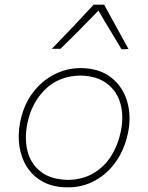

<svg xmlns="http://www.w3.org/2000/svg" viewBox="-20 -797 637 826"><path d="M272 9Q210.5 9 166.5 -14.2Q122.5 -37.5 96.8 -77.5Q71 -117.5 63.5 -168Q56 -218.5 67 -273Q82 -346.5 121.2 -398.2Q160.5 -450 214 -477Q267.5 -504 326 -504Q406 -504 457 -464.5Q508 -425 527 -360.8Q546 -296.5 530 -222Q515.5 -154 479 -102Q442.5 -50 389.5 -20.5Q336.5 9 272 9ZM274 -23Q336.5 -24.5 382.5 -52Q428.5 -79.5 457.8 -125.2Q487 -171 499 -228Q513.5 -296 498.2 -350.8Q483 -405.5 439.5 -438Q396 -470.5 326 -472Q233 -470 174.5 -412.5Q116 -355 98 -267Q84.5 -202.5 98.2 -147.5Q112 -92.5 155.2 -58.5Q198.5 -24.5 274 -23ZM503 -585Q478.5 -627 453 -668.2Q427.5 -709.5 403.5 -751.5Q363.5 -710 323.2 -669.2Q283 -628.5 240 -587H203Q249.5 -635 294.2 -682Q339 -729 383 -777H428Q453 -731.5 479.5 -682.8Q506 -634 533 -586Z"/></svg>

Font: Commissioner Flair Thin
Style: Italic
Weight: 100
Italic angle: -12°
Designer: Kostas Bartsokas
Foundry: Kostas Bartsokas
Version: Version 1.000; ttfautohint (v1.8.3)